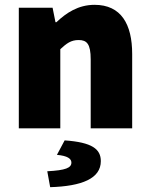

<svg xmlns="http://www.w3.org/2000/svg" viewBox="-20 -532 622 796"><path d="M58 0H230V-328C256 -352 274 -366 306 -366C340 -366 356 -350 356 -286V0H528V-308C528 -432 482 -512 372 -512C304 -512 254 -478 214 -440H210L198 -500H58ZM188 244C320 240 398 208 398 136C398 86 362 58 248 50L216 110C260 114 276 126 276 142C276 164 252 174 176 178Z"/></svg>

Font: Giro Sans Black
Style: Regular
Weight: 900
Designer: Paul D. Hunt
Foundry: Adobe Systems Incorporated
Version: Version 1.000;PS 1.0;hotconv 1.0.88;makeotf.lib2.5.647800